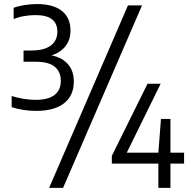

<svg xmlns="http://www.w3.org/2000/svg" viewBox="-20 -834 918 922"><path d="M154 -301.5Q123.5 -301.5 93.5 -306Q63.5 -310.5 36 -319.5V-373Q64.5 -364 94.8 -359.2Q125 -354.5 152 -354.5Q211 -354.5 241.5 -377.8Q272 -401 272 -446Q272 -489 243.2 -513.2Q214.5 -537.5 151.5 -537.5H93V-591.5H130Q192.5 -591.5 224 -615.5Q255.5 -639.5 255.5 -681.5Q255.5 -721.5 229.5 -741.5Q203.5 -761.5 150.5 -761.5Q124 -761.5 97 -757Q70 -752.5 45.5 -742.5V-796.5Q67.5 -805 97.8 -809.8Q128 -814.5 157.5 -814.5Q236 -814.5 277.2 -781.5Q318.5 -748.5 318.5 -687Q318.5 -639.5 290.2 -607.2Q262 -575 211.5 -564V-571Q272 -562.5 303.2 -529.2Q334.5 -496 334.5 -442.5Q334.5 -375 287.8 -338.2Q241 -301.5 154 -301.5ZM216 68 594.5 -808H662L283 68ZM517 -48.5V-85.5L688.5 -432H751.5L581 -85L571.5 -101H864V-48.5ZM740.5 68V-101L753 -263H798.5V68Z"/></svg>

Font: Encode Sans SC SemiCondensed
Style: Regular
Weight: 400
Width: 4
Designer: Multiple Designers
Foundry: Impallari Type
Version: Version 3.002